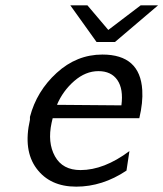

<svg xmlns="http://www.w3.org/2000/svg" viewBox="-20 -688 611 718"><path d="M243 -668H307L385 -576L506 -668H571L410 -531H341ZM92 -240V-251Q117 -347 192 -415.5Q267 -484 363 -484Q504 -484 512 -351Q515 -305 501 -246H177Q176 -243 173 -229Q157 -155 185.5 -103.5Q214 -52 281 -52Q369 -52 464 -123L453 -50Q363 10 265 10Q167 10 116.5 -58Q66 -126 92 -240ZM193 -296 434 -294Q442 -355 419 -388.5Q396 -422 348 -422Q300 -422 257.5 -385Q215 -348 193 -296Z"/></svg>

Font: Coval
Style: Book Italic
Weight: 350
Foundry: Context Ltd
Version: Version 001.000